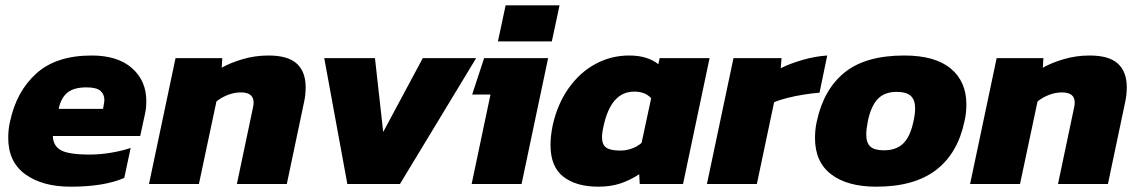

<svg xmlns="http://www.w3.org/2000/svg" viewBox="-20 -693 4289 723"><path d="M246 10Q140 10 75.5 -36.5Q11 -83 11 -174Q11 -188 12.5 -204Q14 -220 18 -236Q42 -349 117 -416.5Q192 -484 325 -484Q423 -484 477 -436.5Q531 -389 531 -312Q531 -301 530 -289Q529 -277 526 -264L508 -181H179Q180 -144 209 -127.5Q238 -111 318 -111Q359 -111 401.5 -118.5Q444 -126 472 -136L448 -23Q372 10 246 10ZM201 -283H368L371 -300Q372 -305 372.5 -309Q373 -313 373 -317Q373 -338 358 -351Q343 -364 306 -364Q257 -364 233 -343.5Q209 -323 201 -283Z M541 0 641 -474H817L815 -438Q846 -456 893 -470Q940 -484 991 -484Q1064 -484 1097.5 -453.5Q1131 -423 1131 -364Q1131 -351 1129.5 -336Q1128 -321 1124 -304L1060 0H872L932 -285Q935 -297 935 -307Q935 -345 887 -345Q861 -345 836.5 -335Q812 -325 795 -311L729 0Z M1288 0 1201 -474H1392L1423 -196L1572 -474H1773L1486 0Z M1855 -537 1884 -673H2087L2058 -537ZM1756 0 1827 -337H1758L1803 -474H2044L1944 0Z M2233 10Q2150 10 2101.5 -27.5Q2053 -65 2053 -147Q2053 -164 2055 -182Q2057 -200 2061 -220Q2079 -301 2121 -360.5Q2163 -420 2222 -452Q2281 -484 2349 -484Q2387 -484 2415 -474.5Q2443 -465 2459 -451L2464 -474H2652L2552 0H2389L2387 -37Q2354 -15 2317 -2.5Q2280 10 2233 10ZM2316 -126Q2338 -126 2359 -133.5Q2380 -141 2396 -155L2432 -323Q2410 -348 2368 -348Q2281 -348 2253 -219Q2247 -194 2247 -176Q2247 -148 2263 -137Q2279 -126 2316 -126Z M2642 0 2742 -474H2923L2920 -436Q2953 -453 3001 -467Q3049 -481 3095 -484L3066 -344Q3040 -342 3008 -337Q2976 -332 2946 -324.5Q2916 -317 2895 -308L2830 0Z M3280 10Q3171 10 3110 -36.5Q3049 -83 3049 -173Q3049 -188 3050.5 -204Q3052 -220 3056 -237Q3082 -357 3161 -420.5Q3240 -484 3385 -484Q3501 -484 3560 -435Q3619 -386 3619 -300Q3619 -285 3617.5 -269.5Q3616 -254 3612 -237Q3587 -116 3505 -53Q3423 10 3280 10ZM3309 -127Q3355 -127 3381.5 -153Q3408 -179 3420 -237Q3426 -264 3426 -285Q3426 -317 3409.5 -332Q3393 -347 3356 -347Q3311 -347 3285.5 -320.5Q3260 -294 3248 -237Q3242 -207 3242 -186Q3242 -155 3257.5 -141Q3273 -127 3309 -127Z M3633 0 3733 -474H3909L3907 -438Q3938 -456 3985 -470Q4032 -484 4083 -484Q4156 -484 4189.5 -453.5Q4223 -423 4223 -364Q4223 -351 4221.5 -336Q4220 -321 4216 -304L4152 0H3964L4024 -285Q4027 -297 4027 -307Q4027 -345 3979 -345Q3953 -345 3928.5 -335Q3904 -325 3887 -311L3821 0Z"/></svg>

Font: Kanit
Style: Bold Italic
Weight: 700
Italic angle: -12°
Designer: Katatrad Team
Foundry: CadsonDemak
Version: Version 2.000; ttfautohint (v1.8.3)